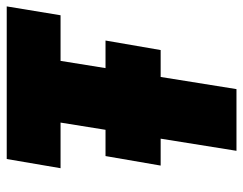

<svg xmlns="http://www.w3.org/2000/svg" viewBox="-98 -642 740 585"><g transform="rotate(-90 272.5 -350.0)"><path d="M518 -536H379L357 -399H441L412 -231H330L293 0H105L142 -231H60L89 -399H169L191 -536H52L80 -700H545Z"/></g></svg>

Font: Georama SemiCondensed Black
Style: Italic
Weight: 900
Width: 4
Italic angle: -9°
Designer: Jean-Baptiste Levee
Foundry: Production Type
Version: Version 1.000